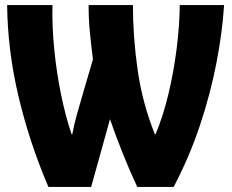

<svg xmlns="http://www.w3.org/2000/svg" viewBox="-20 -734 910 754"><path d="M170 0Q95 -176 52.5 -356Q10 -536 8 -714H186Q184 -631 193 -540.5Q202 -450 219.5 -364Q237 -278 261 -207H264Q271 -245 282 -284.5Q293 -324 304 -361L345 -501Q338 -556 333 -607Q328 -658 328 -714H502Q502 -589 520.5 -459.5Q539 -330 588 -207H591Q621 -279 641.5 -365Q662 -451 673.5 -541Q685 -631 686 -714H860Q853 -605 829.5 -484.5Q806 -364 765 -241Q724 -118 662 0H519Q489 -64 460.5 -135.5Q432 -207 412 -266L338 0Z"/></svg>

Font: Noto Sans ExtraCondensed Black
Style: Regular
Weight: 900
Width: 2
Designer: Monotype Design Team
Foundry: Monotype Imaging Inc.
Version: Version 2.013; ttfautohint (v1.8.4.7-5d5b)